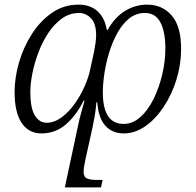

<svg xmlns="http://www.w3.org/2000/svg" viewBox="-20 -568 846 829"><path d="M615 -548Q681 -548 721.5 -501Q762 -454 762 -357Q762 -290 742 -225Q722 -160 687 -107Q652 -54 607.5 -23Q563 8 514 8Q465 8 435 -25Q405 -58 400 -126H396Q394 -95 388.5 -65Q383 -35 380 -20L349 120Q341 156 341 174Q341 196 355.5 202.5Q370 209 398 209H423L416 241H260L316 -21Q322 -51 330.5 -81.5Q339 -112 345 -133H341Q308 -68 263.5 -30Q219 8 159 8Q103 8 73 -38Q43 -84 43 -171Q43 -232 62 -298Q81 -364 117.5 -421Q154 -478 205 -513Q256 -548 319 -548Q370 -548 401.5 -519Q433 -490 441 -439H445Q475 -493 519.5 -520.5Q564 -548 615 -548ZM606 -512Q567 -512 537.5 -488Q508 -464 486.5 -425Q465 -386 451 -340Q437 -294 430.5 -249Q424 -204 424 -169Q424 -33 514 -33Q553 -33 586 -62.5Q619 -92 643 -140.5Q667 -189 680.5 -246.5Q694 -304 694 -359Q694 -431 672.5 -471.5Q651 -512 606 -512ZM322 -512Q281 -512 248 -488.5Q215 -465 189.5 -427Q164 -389 146.5 -343Q129 -297 120 -252Q111 -207 111 -170Q111 -101 130.5 -69.5Q150 -38 181 -38Q214 -38 245 -60.5Q276 -83 301.5 -118.5Q327 -154 345 -194.5Q363 -235 370 -271L386 -344Q390 -364 392.5 -382.5Q395 -401 395 -416Q395 -467 372.5 -489.5Q350 -512 322 -512Z"/></svg>

Font: Noto Serif Light
Style: Italic
Weight: 300
Italic angle: -12°
Designer: Monotype Design Team
Foundry: Monotype Imaging Inc.
Version: Version 2.013